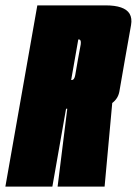

<svg xmlns="http://www.w3.org/2000/svg" viewBox="-65 -695 509 715"><path d="M-45 0 74 -675H328Q398.5 -675 417.5 -644Q427.5 -627 423 -601.5Q410 -528 400 -472Q390.5 -418 379.5 -354Q374.5 -327.5 353 -311.5L324.5 0H149.5L185.5 -290H181L130 0ZM200 -397H202Q212 -397 215.2 -415.5Q218.5 -434 225 -472Q232 -510 235.5 -529Q237.5 -543.5 232.5 -547Q231 -548 228.5 -548H226.5Z"/></svg>

Font: Anybody UltraCondensed Black
Style: Italic
Weight: 900
Width: 1
Italic angle: -10°
Designer: Tyler Finck
Foundry: Etcetera Type Company
Version: Version 1.010; ttfautohint (v1.8.3) -l 8 -r 50 -G 200 -x 14 